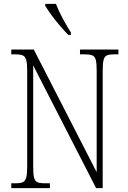

<svg xmlns="http://www.w3.org/2000/svg" viewBox="-20 -969 660 989"><path d="M38 0V-25H61Q85 -25 97.5 -30.5Q110 -36 115 -54Q120 -72 120 -109V-606Q120 -642 115 -660Q110 -678 97.5 -683.5Q85 -689 61 -689H38V-714H154L478 -82V-606Q478 -642 473.5 -660Q469 -678 456 -683.5Q443 -689 420 -689H392V-714H590V-689H567Q543 -689 530.5 -683.5Q518 -678 513.5 -660Q509 -642 509 -605V0H475L151 -632V-109Q151 -72 155.5 -54Q160 -36 172.5 -30.5Q185 -25 209 -25H237V0ZM332 -789Q314 -807 289.5 -835.5Q265 -864 244 -893Q223 -922 213 -939V-949H268Q281 -915 303.5 -873Q326 -831 345 -802V-789Z"/></svg>

Font: Noto Serif Condensed ExtraLight
Style: Regular
Weight: 200
Width: 3
Designer: Monotype Design Team
Foundry: Monotype Imaging Inc.
Version: Version 2.013; ttfautohint (v1.8.4.7-5d5b)